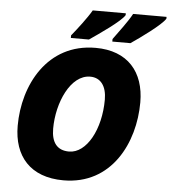

<svg xmlns="http://www.w3.org/2000/svg" viewBox="-61 -982 930 1047"><g transform="rotate(5 404.0 -458.5)"><path d="M525 -767H624C676 -802 787 -882 808 -917V-927H625C601 -882 552 -819 525 -781ZM298 -767H397C448 -802 565 -882 585 -917V-927H404C378 -882 329 -819 298 -781ZM325 10C588 10 706 -228 706 -450C706 -616 614 -725 438 -725C173 -725 51 -487 51 -265C51 -99 143 10 325 10ZM342 -149C277 -149 245 -190 245 -266C245 -409 315 -566 422 -566C480 -566 512 -521 512 -448C512 -285 438 -149 342 -149Z"/></g></svg>

Font: Noto Sans UI Black
Style: Italic
Weight: 900
Italic angle: -372°
Designer: Monotype Design Team
Foundry: Monotype Imaging Inc.
Version: Version 1.901